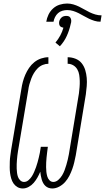

<svg xmlns="http://www.w3.org/2000/svg" viewBox="-20 -1059 595 1087"><path d="M276 8Q265 8 255 4.5Q245 1 237 -6.5Q229 -14 224 -23.5Q219 -33 216 -43.5Q213 -54 211 -65Q209 -76 208 -87Q201 -70 192 -54Q183 -38 171 -24Q159 -10 142.5 -1Q126 8 109 8Q92 8 78.5 0Q65 -8 56.5 -20.5Q48 -33 43.5 -48.5Q39 -64 37 -79.5Q35 -95 35 -111.5Q35 -128 35.5 -144.5Q36 -161 38.5 -177.5Q41 -194 43 -210L101 -555Q104 -576 109.5 -596.5Q115 -617 123.5 -636.5Q132 -656 144.5 -674.5Q157 -693 174.5 -707Q192 -721 213 -728Q234 -735 254 -735V-698Q238 -698 222 -691.5Q206 -685 193.5 -672.5Q181 -660 172 -645Q163 -630 157 -614Q151 -598 146.5 -582Q142 -566 140 -549L82 -204Q80 -192 78.5 -179.5Q77 -167 76 -154.5Q75 -142 74.5 -129.5Q74 -117 74.5 -104.5Q75 -92 76.5 -80Q78 -68 82 -57Q86 -46 95 -37.5Q104 -29 116 -29Q130 -29 141.5 -39Q153 -49 160.5 -61Q168 -73 173.5 -86Q179 -99 184 -112.5Q189 -126 192.5 -139.5Q196 -153 199.5 -166.5Q203 -180 205.5 -193.5Q208 -207 210 -221L211 -228H251L250 -221Q248 -207 246.5 -193.5Q245 -180 243.5 -166.5Q242 -153 241.5 -139.5Q241 -126 241 -112.5Q241 -99 242.5 -86Q244 -73 247.5 -60.5Q251 -48 260 -38.5Q269 -29 282 -29Q297 -29 310 -40.5Q323 -52 331.5 -66Q340 -80 345.5 -95Q351 -110 355.5 -125Q360 -140 363.5 -155Q367 -170 370 -186L427 -531Q429 -548 430.5 -566Q432 -584 431.5 -601Q431 -618 428.5 -635Q426 -652 417.5 -666.5Q409 -681 394.5 -689.5Q380 -698 363 -698V-735Q386 -735 407.5 -726.5Q429 -718 442.5 -701Q456 -684 462.5 -662.5Q469 -641 471 -618Q473 -595 471 -571.5Q469 -548 466 -525L409 -180Q405 -160 400.5 -140.5Q396 -121 389 -101.5Q382 -82 372.5 -63.5Q363 -45 349 -29Q335 -13 315.5 -2.5Q296 8 276 8ZM242 -936Q245 -956 254.5 -976Q264 -996 280.5 -1011Q297 -1026 318 -1032.5Q339 -1039 360 -1039Q378 -1039 395 -1034Q412 -1029 427.5 -1021.5Q443 -1014 457.5 -1005.5Q472 -997 487.5 -989.5Q503 -982 520 -977Q537 -972 555 -972L549 -936Q531 -936 515 -941Q499 -946 484 -953Q469 -960 454.5 -968.5Q440 -977 425 -984.5Q410 -992 394 -997Q378 -1002 360 -1002Q347 -1002 333 -998Q319 -994 308.5 -984.5Q298 -975 291.5 -962Q285 -949 283 -936ZM319 -797 294 -818Q310 -837 321.5 -858.5Q333 -880 339 -902Q334 -903 328 -905.5Q322 -908 319 -912.5Q316 -917 315 -923Q314 -929 315 -936Q316 -942 319.5 -948.5Q323 -955 328.5 -960Q334 -965 341 -967Q348 -969 355 -969Q362 -969 368 -967Q374 -965 377.5 -960Q381 -955 382.5 -948.5Q384 -942 383 -936V-934L380 -922Q373 -889 358.5 -856.5Q344 -824 319 -797Z"/></svg>

Font: Iosevka Curly Slab Extralight
Style: Italic
Weight: 200
Italic angle: -9°
Monospace: yes
Designer: Belleve Invis
Foundry: Belleve Invis
Version: Version 22.1.2; ttfautohint (v1.8.4)